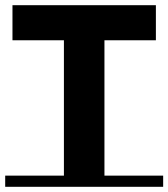

<svg xmlns="http://www.w3.org/2000/svg" viewBox="-20 -719 648 739"><path d="M608 -43V0H0V-43H226V-564H28V-699H580V-564H382V-43Z"/></svg>

Font: Montserrat Subrayada
Style: Bold
Weight: 700
Version: Version 2.001